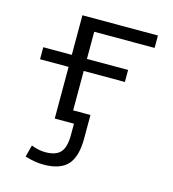

<svg xmlns="http://www.w3.org/2000/svg" viewBox="-111 -612 839 933"><g transform="rotate(15 308.5 -145.0)"><path d="M285.2 56.6V0H264.6H235.4H188.5V-259.8H44.9V-320.3H188.5V-519.5H568.4V-457H264.6V-320.3H471.7V-259.8H264.6V-61.5H351.6V56.6Q351.6 148.4 314 189.5Q276.4 230.5 193.4 230.5Q148.4 230.5 99.6 214.8L115.2 155.3Q152.3 169.9 185.5 169.9Q239.3 169.9 262.2 144Q285.2 118.2 285.2 56.6Z"/></g></svg>

Font: Gen Shin Gothic Normal
Style: Regular
Weight: 300
Designer: [Source Han Sans]
Ryoko NISHIZUKA  (kana & ideographs); Paul D. Hunt (Latin, Greek & Cyrillic); Wenlong ZHANG  (bopomofo
Version: Version 1.002.20150607